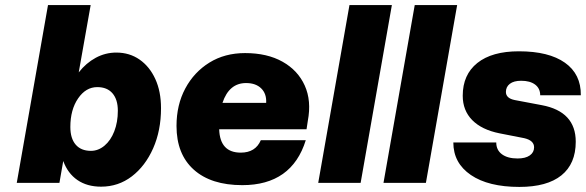

<svg xmlns="http://www.w3.org/2000/svg" viewBox="-20 -720 2307 756"><path d="M169 -700H337L290 -435Q319 -472 357 -492.5Q395 -513 438 -513Q490 -513 529.5 -485.5Q569 -458 591.5 -409Q614 -360 614 -294Q614 -206 583 -136Q552 -66 499 -25.5Q446 15 378 15Q323 15 285 -11Q247 -37 229 -86L214 0H46ZM444 -284Q444 -328 423 -352.5Q402 -377 363 -377Q318 -377 287.5 -332.5Q257 -288 257 -220Q257 -175 278 -150.5Q299 -126 338 -126Q367 -126 391.5 -146.5Q416 -167 430 -203Q444 -239 444 -284Z M675 -224Q675 -307 709.5 -371.5Q744 -436 804.5 -473.5Q865 -511 945 -511Q1032 -511 1092.5 -477Q1153 -443 1180 -383Q1207 -323 1192 -244L1187 -211H843Q846 -119 928 -119Q986 -119 1007 -168H1184Q1129 9 934 9Q811 9 743 -52Q675 -113 675 -224ZM949 -393Q882 -393 856 -315H1028Q1030 -351 1008.5 -372Q987 -393 949 -393Z M1356 -700H1523L1400 0H1233Z M1613 -700H1780L1657 0H1490Z M2044 -176 1947 -195Q1877 -209 1839.5 -247Q1802 -285 1802 -343Q1802 -426 1859.5 -472Q1917 -518 2023 -518Q2141 -518 2204.5 -473Q2268 -428 2267 -345H2107Q2107 -372 2087 -387Q2067 -402 2032 -402Q2003 -402 1987.5 -390Q1972 -378 1972 -358Q1972 -333 2007 -326L2113 -306Q2247 -281 2247 -162Q2247 -75 2190.5 -29.5Q2134 16 2025 16Q1903 16 1834 -31Q1765 -78 1765 -159H1934Q1934 -129 1956.5 -112.5Q1979 -96 2018 -96Q2049 -96 2066 -108Q2083 -120 2083 -140Q2083 -167 2044 -176Z"/></svg>

Font: Overused Grotesk ExtraBold
Style: Italic
Weight: 800
Italic angle: -10°
Version: Version 0.003